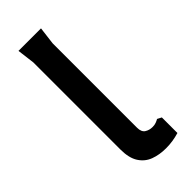

<svg xmlns="http://www.w3.org/2000/svg" viewBox="-240 -768 820 820"><g transform="rotate(-45 169.5 -358.0)"><path d="M304 -94V0Q284 6 264 9Q244 12 224 12Q184 12 152 0Q120 -12 101 -41.5Q82 -71 82 -122V-648L72 -728H208L198 -648V-138Q198 -112 213 -102.5Q228 -93 247 -93Q260 -93 269 -96.5Q278 -100 285 -104Z"/></g></svg>

Font: AR One Sans SemiBold
Style: Regular
Weight: 600
Designer: Niteesh Yadav
Foundry: Niteesh Yadav
Version: Version 1.001;gftools[0.9.33]